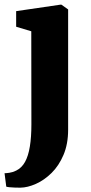

<svg xmlns="http://www.w3.org/2000/svg" viewBox="-34 -582 398 844"><path d="M55.5 243Q42.5 243 29.8 242.5Q17 242 7.5 241Q-2 240 -6.5 238.5L-14 179.5Q-7 179.5 7.2 177.5Q21.5 175.5 37 168Q61.5 156 76 129.8Q90.5 103.5 97.2 62.2Q104 21 104 -35.5L103.5 -444.5L37 -464.5V-533L231.5 -561.5H236L265.5 -540.5V-12Q265.5 51 245.2 98.8Q225 146.5 192.8 178.2Q160.5 210 124 226.2Q87.5 242.5 55.5 243Z"/></svg>

Font: Merriweather 36pt Black
Style: Regular
Weight: 900
Version: Version 2.100